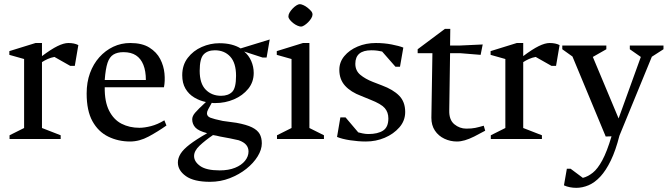

<svg xmlns="http://www.w3.org/2000/svg" viewBox="-20 -669 3213 924"><path d="M26 0V-18L96 -53V-385L25 -405V-423L151 -462H182V-399Q226 -432 256.5 -447Q287 -462 309 -462Q338 -462 357 -452L340 -352H318L242 -395Q225 -392 209.5 -385Q194 -378 182 -370V-53L272 -18V0Z M606 12Q549 12 501 -11.5Q453 -35 425 -85.5Q397 -136 397 -219Q397 -273 413 -317Q429 -361 458 -393.5Q487 -426 525 -444Q563 -462 607 -462Q664 -462 699 -440Q734 -418 751 -385Q768 -352 771.5 -315.5Q775 -279 769 -249H484Q483 -180 505 -136.5Q527 -93 565 -73.5Q603 -54 651 -54Q675 -54 706.5 -62Q738 -70 771 -90L781 -65Q740 -36 695.5 -12Q651 12 606 12ZM484 -284H682Q682 -327 670 -357Q658 -387 634.5 -402.5Q611 -418 574 -418Q545 -418 526 -406.5Q507 -395 497.5 -366.5Q488 -338 484 -284Z M991 206Q913 206 874.5 178.5Q836 151 836 113Q836 92 849 71Q862 50 892.5 26.5Q923 3 977 -28Q935 -39 920 -55.5Q905 -72 905 -95Q905 -110 919 -126.5Q933 -143 971 -178Q941 -184 914.5 -200Q888 -216 872.5 -242.5Q857 -269 857 -307Q857 -356 883.5 -390.5Q910 -425 951 -443Q992 -461 1036 -461Q1068 -461 1093.5 -454.5Q1119 -448 1138 -436L1278 -479L1263 -392H1244L1155 -421Q1177 -403 1189 -375.5Q1201 -348 1201 -318Q1201 -274 1174.5 -241.5Q1148 -209 1106 -191Q1064 -173 1016 -173Q1012 -173 1008 -173Q1004 -173 999 -174Q989 -156 982.5 -144Q976 -132 976 -124Q976 -109 992.5 -102.5Q1009 -96 1052 -87L1118 -78Q1167 -69 1193 -56Q1219 -43 1229.5 -24.5Q1240 -6 1240 21Q1240 51 1220 83.5Q1200 116 1165.5 143.5Q1131 171 1086 188.5Q1041 206 991 206ZM1037 151Q1080 151 1111 138.5Q1142 126 1159 105Q1176 84 1176 60Q1176 42 1165 28.5Q1154 15 1129 6Q1113 2 1087.5 -3Q1062 -8 1039 -12Q1030 -14 1022 -16Q1014 -18 1005 -19Q967 7 940.5 32Q914 57 914 82Q914 109 943.5 130Q973 151 1037 151ZM1044 -208Q1078 -208 1097 -226.5Q1116 -245 1116 -304Q1116 -366 1088 -396.5Q1060 -427 1014 -427Q979 -427 960 -407Q941 -387 941 -328Q941 -267 970 -237.5Q999 -208 1044 -208Z M1313 0V-18L1383 -53V-385L1312 -405V-423L1438 -462H1469V-53L1539 -18V0ZM1429 -541Q1422 -541 1411.5 -545.5Q1401 -550 1391.5 -557.5Q1382 -565 1375 -573.5Q1368 -582 1368 -590Q1368 -599 1373.5 -608.5Q1379 -618 1388 -627.5Q1397 -637 1406.5 -643Q1416 -649 1423 -649Q1429 -649 1439.5 -644.5Q1450 -640 1460 -632Q1470 -624 1477 -616Q1484 -608 1484 -599Q1484 -591 1478 -581Q1472 -571 1463 -562Q1454 -553 1444.5 -547Q1435 -541 1429 -541Z M1741 12Q1704 12 1665 6Q1626 0 1602 -10L1618 -104H1643L1704 -32Q1711 -30 1725 -27Q1739 -24 1753 -24Q1798 -24 1823.5 -40.5Q1849 -57 1849 -99Q1849 -129 1831.5 -149Q1814 -169 1763 -189L1719 -207Q1668 -226 1640.5 -256.5Q1613 -287 1613 -333Q1613 -370 1637 -399Q1661 -428 1701 -445Q1741 -462 1789 -462Q1829 -462 1865 -455Q1901 -448 1921 -440L1905 -348H1883L1819 -421Q1810 -423 1797.5 -425Q1785 -427 1767 -427Q1690 -427 1690 -362Q1690 -329 1714 -309Q1738 -289 1774 -275L1818 -258Q1872 -238 1901 -208.5Q1930 -179 1930 -130Q1930 -88 1902 -56Q1874 -24 1831.5 -6Q1789 12 1741 12Z M2179 12Q2147 12 2118.5 -1.5Q2090 -15 2073 -40.5Q2056 -66 2056 -102L2061 -413H1990V-432L2121 -530H2147L2146 -450H2195L2303 -455L2293 -405L2195 -413H2146L2142 -137Q2141 -92 2166.5 -71Q2192 -50 2224 -50Q2250 -50 2267 -53.5Q2284 -57 2308 -64L2315 -40Q2286 -24 2262 -12Q2238 0 2217.5 6Q2197 12 2179 12Z M2342 0V-18L2412 -53V-385L2341 -405V-423L2467 -462H2498V-399Q2542 -432 2572.5 -447Q2603 -462 2625 -462Q2654 -462 2673 -452L2656 -352H2634L2558 -395Q2541 -392 2525.5 -385Q2510 -378 2498 -370V-53L2588 -18V0Z M2753 235Q2738 235 2722.5 232Q2707 229 2694 223L2708 143H2726L2785 187Q2809 181 2832.5 162.5Q2856 144 2878.5 102.5Q2901 61 2923 -13L2895 -12L2735 -397L2686 -432V-450H2898V-432L2833 -395L2957 -99L3064 -395L3011 -432V-450H3173V-432L3117 -396L2961 -16Q2943 55 2919.5 103.5Q2896 152 2869 181Q2842 210 2812.5 222.5Q2783 235 2753 235Z"/></svg>

Font: Ancizar Serif Light
Style: Regular
Weight: 400
Version: Version 8.100